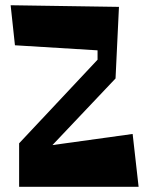

<svg xmlns="http://www.w3.org/2000/svg" viewBox="-20 -715 576 740"><path d="M21 -694.8 438.5 -688.5 425.3 -412.6 182.1 -155.8 491.2 -198.7 514.2 4.9H53.7V-162.6L356 -484.9V-521L37.6 -540.5Z"/></svg>

Font: Some Time Later
Style: Regular
Weight: 400
Version: Version 003.300